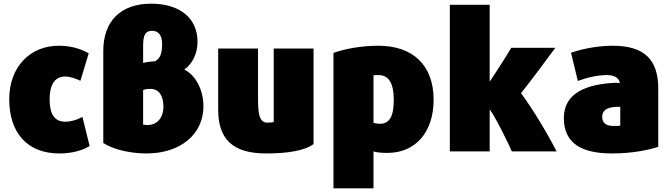

<svg xmlns="http://www.w3.org/2000/svg" viewBox="-20 -806 3639 1041"><path d="M302 26C374 26 429 8 466 -14L427 -172C393 -154 361 -146 335 -146C276 -146 249 -186 249 -268C249 -349 279 -391 332 -391C360 -391 389 -381 416 -368L461 -517C415 -543 362 -558 298 -558C144 -558 30 -444 30 -268C30 -88 126 26 302 26Z M540 -530V-31C605 12 707 26 774 26C960 26 1083 -79 1083 -230C1083 -318 1041 -399 979 -429C1023 -459 1051 -516 1051 -579C1051 -708 955 -786 799 -786C635 -786 540 -692 540 -530ZM756 -318C766 -322 777 -324 796 -324C840 -324 866 -289 866 -228C866 -167 832 -128 779 -128C773 -128 766 -129 756 -130ZM804 -639C840 -639 859 -614 859 -568C859 -516 848 -488 821 -474C802 -473 776 -470 756 -465V-558C756 -617 769 -639 804 -639Z M1163 -543V-211C1163 -55 1238 26 1423 26C1539 26 1633 11 1680 -25V-543H1464V-144C1453 -142 1441 -141 1429 -141C1383 -141 1379 -198 1379 -278V-543Z M2005 215V15C2024 21 2048 23 2081 23C2235 23 2331 -92 2331 -265C2331 -457 2214 -558 2032 -558C1937 -558 1849 -541 1788 -519V215ZM2005 -140V-398C2012 -399 2022 -399 2032 -399C2089 -399 2115 -353 2115 -264C2115 -177 2093 -135 2040 -135C2026 -135 2014 -137 2005 -140Z M2635 15V-213C2667 -171 2745 -11 2755 15H2998C2946 -86 2872 -209 2805 -301C2867 -379 2933 -468 2991 -547H2752C2720 -493 2677 -426 2635 -363V-780H2419V15Z M3037 -166C3037 -27 3136 26 3299 26C3408 26 3498 7 3549 -10V-326C3549 -485 3471 -558 3302 -558C3207 -558 3122 -536 3076 -520L3113 -367C3160 -385 3220 -399 3271 -399C3314 -399 3337 -381 3341 -356C3333 -357 3324 -357 3314 -357C3169 -350 3037 -307 3037 -166ZM3343 -227V-125C3332 -123 3329 -123 3308 -123C3269 -123 3245 -137 3245 -172C3245 -225 3303 -227 3343 -227Z"/></svg>

Font: Repo ExtraBlack
Style: Regular
Weight: 400
Designer: Stefan Peev
Foundry: Context Ltd
Version: Version 001.502